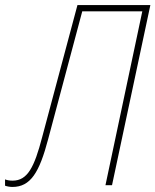

<svg xmlns="http://www.w3.org/2000/svg" viewBox="-72 -734 616 761"><path d="M-23 7C49 7 84 -50 119 -183L254 -689H492L346 0H372L524 -714H235L95 -190C64 -71 37 -18 -22 -18C-32 -18 -42 -19 -52 -23V2C-44 5 -32 7 -23 7Z"/></svg>

Font: Noto Sans Condensed Thin
Style: Italic
Weight: 100
Width: 3
Italic angle: -12°
Designer: Monotype Design Team
Foundry: Monotype Imaging Inc.
Version: Version 2.013